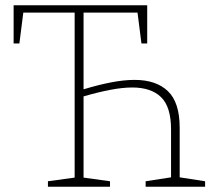

<svg xmlns="http://www.w3.org/2000/svg" viewBox="-20 -713 822 733"><path d="M163 0V-21L265 -35V-665H69L54 -547H32V-693H542V-547H520L505 -665H299V-372Q355 -389 404 -398.5Q453 -408 494 -408Q576 -408 621 -365Q666 -322 666 -225V-36L763 -21V0H536V-21L633 -36V-219Q633 -305 595 -342Q557 -379 485 -379Q448 -379 401 -370Q354 -361 299 -345V-35L400 -21V0Z"/></svg>

Font: Bitter ExtraLight
Style: Regular
Weight: 200
Designer: Sol Matas, and Bitter project Authors
Foundry: Sol Matas
Version: Version 2.001